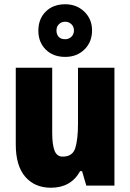

<svg xmlns="http://www.w3.org/2000/svg" viewBox="-20 -871 611 901"><path d="M517 -553V0H385L365 -68H356Q313 10 219 10Q143 10 98.5 -41.5Q54 -93 54 -193V-553H225V-248Q225 -192 236 -164Q247 -136 274 -136Q321 -136 333.5 -177Q346 -218 346 -289V-553ZM286 -604Q229 -604 194.5 -638.5Q160 -673 160 -727Q160 -782 194.5 -816.5Q229 -851 286 -851Q340 -851 376 -816Q412 -781 412 -728Q412 -674 376.5 -639Q341 -604 286 -604ZM286 -687Q303 -687 315 -698.5Q327 -710 327 -728Q327 -746 315 -757.5Q303 -769 286 -769Q268 -769 256.5 -757.5Q245 -746 245 -728Q245 -710 255 -698.5Q265 -687 286 -687Z"/></svg>

Font: Noto Sans Thai Cond Blk
Style: Regular
Weight: 900
Width: 3
Designer: Monotype Design Team
Foundry: Monotype Imaging Inc.
Version: Version 2.002; ttfautohint (v1.8.4.7-5d5b)